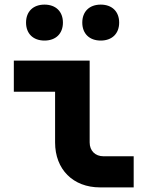

<svg xmlns="http://www.w3.org/2000/svg" viewBox="-20 -813 640 833"><path d="M417 -637C466 -637 497 -667 497 -715C497 -763 466 -793 417 -793C368 -793 337 -763 337 -715C337 -667 368 -637 417 -637ZM173 -637C222 -637 253 -667 253 -715C253 -763 222 -793 173 -793C124 -793 93 -763 93 -715C93 -667 124 -637 173 -637ZM414 0H560V-135H429C393 -135 369 -159 369 -195V-550H40V-415H219V-195C219 -78 297 0 414 0Z"/></svg>

Font: JetBrains Mono ExtraBold
Style: Regular
Weight: 800
Monospace: yes
Designer: Philipp Nurullin, Konstantin Bulenkov
Foundry: JetBrains
Version: Version 2.305